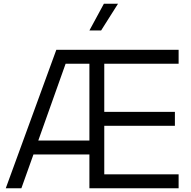

<svg xmlns="http://www.w3.org/2000/svg" viewBox="-20 -1013 1025 1033"><path d="M283 -745H941V-670H541V-411H921V-336H541V-75H941V0H461V-182H160L95 0H11ZM461 -257V-670H333L186 -257ZM539 -993H615L524 -849H461Z"/></svg>

Font: Eudoxus Sans
Style: Regular
Weight: 400
Designer: Stijn de Vries
Foundry: tokotype
Version: Version 2.005